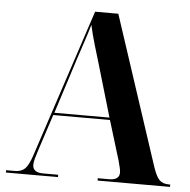

<svg xmlns="http://www.w3.org/2000/svg" viewBox="-51 -765 807 816"><g transform="rotate(5 352.0 -357.0)"><path d="M4 0V-10H41Q69 -10 84.5 -25.5Q100 -41 114 -84L322 -714H421L631 -76Q644 -38 658 -24Q672 -10 699 -10H704V0H395V-10H443Q487 -10 487 -42Q487 -52 483.5 -65Q480 -78 476 -94L425 -261H183L133 -108Q126 -87 121.5 -70.5Q117 -54 117 -43Q117 -10 162 -10H226V0ZM187 -271H422L357 -492Q346 -528 332.5 -574Q319 -620 311 -657Q301 -622 286.5 -579Q272 -536 261 -502Z"/></g></svg>

Font: Noto Serif Display SemiCondensed
Style: Bold
Weight: 700
Width: 4
Designer: Monotype Design Team
Foundry: Monotype Imaging Inc.
Version: Version 2.009